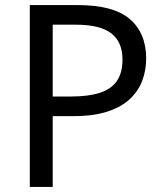

<svg xmlns="http://www.w3.org/2000/svg" viewBox="-20 -734 645 754"><path d="M286 -714Q426 -714 490 -659Q554 -604 554 -504Q554 -460 539.5 -419.5Q525 -379 492 -347Q459 -315 404 -296.5Q349 -278 269 -278H187V0H97V-714ZM278 -637H187V-355H259Q327 -355 372 -369.5Q417 -384 439 -416Q461 -448 461 -500Q461 -569 417 -603Q373 -637 278 -637Z"/></svg>

Font: lmalayalam05
Style: Book
Weight: 400
Designer: Jelle Bosma - Monotype Design Team
Foundry: Monotype Imaging Inc.
Version: Version 2.003